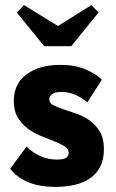

<svg xmlns="http://www.w3.org/2000/svg" viewBox="-20 -724 455 752"><path d="M198 8Q135 8 90.5 -10.5Q46 -29 20 -63L84 -150Q105 -128 136 -113.5Q167 -99 202 -99Q229 -99 239 -106Q249 -113 249 -125Q249 -141 233 -151Q217 -161 193 -170.5Q169 -180 141.5 -191Q114 -202 90 -219.5Q66 -237 50 -263Q34 -289 34 -329Q34 -396 84.5 -433Q135 -470 216 -470Q273 -470 314.5 -452.5Q356 -435 379 -412L322 -323Q300 -342 274 -353Q248 -364 222 -364Q193 -364 183 -354.5Q173 -345 173 -335Q173 -320 189 -312Q205 -304 228.5 -296Q252 -288 280 -278.5Q308 -269 331.5 -252Q355 -235 371 -208.5Q387 -182 387 -140Q387 -99 372.5 -71Q358 -43 332.5 -25.5Q307 -8 272.5 0Q238 8 198 8ZM207 -622 338 -704 366 -675 259 -543H153L46 -675L74 -704Z"/></svg>

Font: Tilda Sans Extra Bold
Style: Regular
Weight: 800
Designer: ParaType Ltd
Foundry: ParaType Ltd
Version: Version 1.009